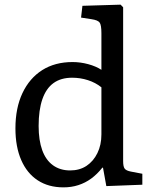

<svg xmlns="http://www.w3.org/2000/svg" viewBox="-20 -786 652 820"><path d="M251 14.2Q187 14.2 141.1 -15.9Q95.2 -45.9 70.6 -102.5Q45.9 -159.2 45.9 -237.8Q45.9 -324.7 75.9 -388.4Q106 -452.1 160.4 -486.6Q214.8 -521 290 -521Q323.2 -521 356.7 -512Q390.1 -502.9 413.1 -487.8V-644Q413.1 -679.2 405.5 -689.7Q397.9 -700.2 370.1 -704.1L326.2 -710.9L332 -761.2L495.1 -766.1L505.9 -754.9V-98.1Q505.9 -74.2 512.5 -65.7Q519 -57.1 539.1 -53.2L587.9 -43.9V2.9L434.1 8.8L419.9 -69.8H417Q395 -42 369.6 -23.4Q344.2 -4.9 314.7 4.6Q285.2 14.2 251 14.2ZM279.8 -58.1Q319.8 -58.1 349.4 -77.6Q378.9 -97.2 396 -132.1Q413.1 -167 413.1 -211.9V-413.1Q388.2 -433.1 355.7 -443.6Q323.2 -454.1 288.1 -454.1Q240.2 -454.1 208.5 -431.2Q176.8 -408.2 160.9 -362.1Q145 -315.9 145 -248Q145 -187 160.4 -144.5Q175.8 -102.1 206.3 -80.1Q236.8 -58.1 279.8 -58.1Z"/></svg>

Font: Literata
Style: Regular
Weight: 400
Designer: Latin by Veronika Burian and Jose Scaglione. Greek by Irene Vlachou. Cyrillic by Vera Evstafieva.
Foundry: TypeTogether
Version: Version 3.002